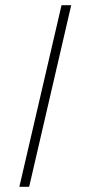

<svg xmlns="http://www.w3.org/2000/svg" viewBox="-20 -719 349 739"><path d="M54.5 0 216.8 -699H254.1L92.2 0Z"/></svg>

Font: Emberly Black
Style: Regular
Weight: 900
Designer: Rajesh Rajput
Foundry: Rajesh Rajput
Version: Version 1.000